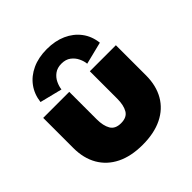

<svg xmlns="http://www.w3.org/2000/svg" viewBox="-172 -761 907 907"><g transform="rotate(-45 281.0 -308.0)"><path d="M205.5 -227Q205.5 -184 220.5 -158.2Q235.5 -132.5 274 -132.5Q313 -132.5 328 -158.2Q343 -184 343 -227V-410.5H517V-209Q517 -141 488.5 -91.2Q460 -41.5 405.8 -14.8Q351.5 12 274 12Q197 12 143 -14.8Q89 -41.5 60.2 -91.2Q31.5 -141 31.5 -209V-410.5H205.5ZM187.5 -444.5 75.5 -472.5Q81 -519 106.5 -554Q132 -589 174.8 -608.8Q217.5 -628.5 273.5 -628.5Q328.5 -628.5 371 -609.5Q413.5 -590.5 440 -555.5Q466.5 -520.5 472 -472.5L359.5 -444.5Q358 -463 348.2 -483.2Q338.5 -503.5 320.2 -517.2Q302 -531 273.5 -531Q245.5 -531 227 -517.2Q208.5 -503.5 199 -483.2Q189.5 -463 187.5 -444.5Z"/></g></svg>

Font: League Spartan Thin ExtraBold
Style: Regular
Weight: 800
Version: Version 2.002